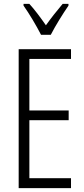

<svg xmlns="http://www.w3.org/2000/svg" viewBox="-20 -967 432 987"><path d="M191 -788H241C265 -835 303 -896 332 -938V-947H302C268 -906 246 -879 216 -837C189 -876 157 -919 131 -947H101V-938C129 -899 167 -835 191 -788ZM345 0V-51H131V-349H333V-399H131V-664H345V-714H76V0Z"/></svg>

Font: Noto Sans Lao Looped ExtraCondensed Light
Style: Regular
Weight: 300
Width: 2
Designer: Mark Frömberg, Ben Mitchell
Foundry: The Fontpad Ltd
Version: Version 1.002